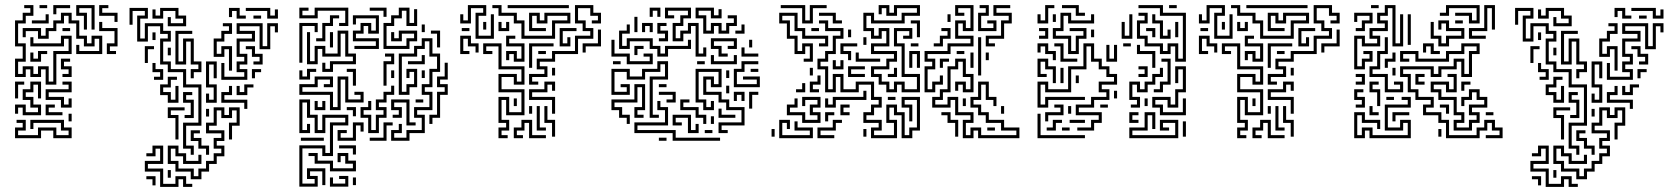

<svg xmlns="http://www.w3.org/2000/svg" viewBox="-20 -536 6589 753"><path d="M159 -204V-264H141V-234H99V-264H81V-234H39V-306H69V-354H39V-456H69V-486H99V-504H75V-516H111V-474H81V-444H51V-366H81V-294H51V-246H69V-276H111V-246H129V-276H171V-216H189V-336H249V-384H231V-354H99V-390H111V-366H219V-396H261V-324H201V-204ZM135 -504V-516H165V-504ZM189 -480V-516H255V-504H201V-480ZM309 -420V-474H279V-516H351V-420H339V-504H291V-486H321V-420ZM429 -450V-474H369V-516H405V-504H381V-486H441V-450ZM279 -324V-360H291V-336H369V-384H351V-354H309V-384H279V-444H249V-474H231V-444H201V-414H171V-384H129V-414H81V-390H69V-426H141V-396H159V-426H189V-456H219V-486H261V-456H291V-396H321V-366H339V-396H381V-324ZM105 -444V-456H159V-480H171V-444ZM399 -324V-366H429V-414H369V-450H381V-426H441V-354H411V-336H435V-324ZM225 -414V-426H255V-414ZM99 -294V-330H111V-306H129V-336H165V-324H141V-294ZM225 -234V-246H249V-264H219V-306H255V-294H231V-276H261V-234ZM39 -150V-216H75V-204H51V-150ZM69 -84V-114H51V-90H39V-126H81V-96H129V-114H99V-144H69V-186H99V-216H141V-150H129V-204H111V-174H81V-156H111V-126H141V-84ZM219 -114V-144H159V-186H249V-204H225V-216H261V-174H171V-156H231V-126H249V-150H261V-114ZM159 -84V-126H195V-114H171V-96H225V-84ZM249 -60V-90H261V-60ZM39 6V-36H69V-54H45V-66H81V-24H51V-6H129V-36H201V-6H249V-24H219V-54H111V-30H99V-66H231V-36H261V6H189V-24H141V6Z M728 71V47H698V-55H758V-193H698V-253H638V-283H608V-385H638V-403H608V-433H560V-373H518V-475H548V-493H500V-439H488V-505H560V-463H530V-385H548V-445H620V-415H650V-373H620V-295H650V-265H710V-205H770V-43H710V35H740V71ZM638 -433V-469H650V-445H698V-463H668V-493H620V-463H578V-499H590V-475H608V-505H680V-475H710V-433ZM908 -463V-493H890V-469H878V-505H920V-475H944V-463ZM1028 -463V-493H944V-505H1040V-475H1058V-499H1070V-463ZM974 -463V-475H1004V-463ZM878 -259V-343H860V-313H818V-385H848V-415H878V-433H854V-445H890V-403H860V-373H830V-325H848V-355H890V-259ZM848 -223V-289H860V-235H938V-253H908V-295H938V-313H908V-385H968V-403H908V-445H1010V-355H1028V-445H1070V-409H1058V-433H1040V-343H998V-433H920V-415H980V-373H920V-325H950V-283H920V-265H950V-223ZM728 -229V-265H758V-283H728V-373H710V-283H668V-415H734V-403H680V-295H698V-385H740V-295H770V-253H740V-229ZM578 -379V-409H590V-379ZM974 -283V-295H998V-313H968V-343H944V-355H980V-325H1010V-283ZM548 -289V-355H584V-343H560V-289ZM638 -319V-349H650V-319ZM788 -133V-169H800V-145H818V-193H788V-295H830V-229H818V-283H800V-205H830V-133ZM584 -223V-235H608V-253H578V-289H590V-265H620V-223ZM968 -229V-265H1004V-253H980V-229ZM638 -133V-163H608V-205H638V-235H674V-223H650V-193H620V-175H650V-145H668V-199H680V-133ZM908 -163V-199H920V-175H938V-205H974V-193H950V-163ZM938 -109V-133H848V-175H878V-199H890V-163H860V-145H950V-109ZM704 -73V-85H728V-133H698V-175H734V-163H710V-145H740V-73ZM668 11V-73H638V-115H704V-103H650V-85H680V11ZM728 167V137H668V107H638V35H680V65H710V95H758V71H770V107H698V77H668V47H650V95H680V125H740V155H758V125H788V95H818V65H848V47H818V5H848V-13H788V-55H818V-115H860V-85H878V-115H920V-43H890V11H878V-55H908V-103H890V-73H848V-103H830V-43H800V-25H860V17H830V35H860V77H830V107H800V137H770V167ZM788 -79V-109H800V-79ZM788 71V47H758V17H728V-25H764V-13H740V5H770V35H800V71ZM608 197V137H548V95H608V47H590V77H554V65H578V35H620V107H560V125H620V185H668V155H710V185H734V197H698V167H680V197ZM638 161V131H650V161ZM578 191V167H554V155H590V191Z M1310 -434V-446H1334V-494H1226V-464H1154V-506H1190V-494H1166V-476H1214V-506H1346V-434ZM1484 -470V-494H1430V-506H1496V-470ZM1484 -344V-446H1514V-476H1544V-506H1586V-446H1604V-500H1616V-434H1574V-494H1556V-464H1526V-434H1496V-356H1574V-386H1604V-404H1556V-374H1514V-410H1526V-386H1544V-416H1616V-374H1586V-344ZM1220 -374V-386H1244V-446H1274V-476H1310V-464H1286V-434H1256V-374ZM1370 -344V-356H1454V-374H1364V-416H1394V-446H1436V-416H1454V-464H1376V-440H1364V-476H1466V-404H1424V-434H1406V-404H1376V-386H1466V-344ZM1154 -290V-446H1226V-410H1214V-434H1166V-290ZM1634 -410V-440H1646V-410ZM1244 -254V-290H1256V-266H1274V-296H1364V-314H1334V-404H1316V-314H1244V-344H1226V-284H1184V-410H1196V-296H1214V-356H1256V-326H1304V-416H1346V-326H1376V-284H1286V-254ZM1694 -350V-404H1670V-416H1706V-350ZM1274 -350V-410H1286V-350ZM1514 16V-26H1544V-50H1556V-14H1526V4H1574V-26H1634V-74H1604V-116H1664V-164H1634V-206H1664V-266H1694V-314H1664V-374H1646V-344H1616V-314H1556V-176H1574V-206H1604V-254H1586V-230H1574V-266H1616V-194H1586V-164H1544V-326H1604V-356H1634V-386H1676V-326H1706V-254H1676V-194H1646V-176H1676V-104H1616V-86H1646V-14H1586V16ZM1484 -200V-296H1514V-314H1490V-326H1526V-284H1496V-200ZM1580 -284V-296H1634V-320H1646V-284ZM1664 -50V-86H1694V-176H1724V-194H1694V-236H1724V-290H1736V-224H1706V-206H1736V-164H1706V-74H1676V-50ZM1364 -200V-254H1340V-266H1376V-200ZM1154 -224V-260H1166V-236H1184V-266H1220V-254H1196V-224ZM1514 -230V-260H1526V-230ZM1634 -230V-260H1646V-230ZM1274 -104V-164H1154V-206H1214V-236H1286V-194H1250V-206H1274V-224H1226V-194H1166V-176H1286V-116H1304V-236H1346V-146H1394V-164H1370V-176H1406V-134H1334V-224H1316V-104ZM1424 -14V-74H1394V-116H1424V-140H1436V-104H1406V-86H1436V-26H1454V-86H1484V-104H1454V-146H1484V-176H1514V-200H1526V-164H1496V-134H1466V-116H1496V-74H1466V-14ZM1610 -134V-146H1640V-134ZM1574 -44V-134H1526V-116H1556V-74H1520V-86H1544V-104H1514V-146H1586V-56H1610V-44ZM1154 196V34H1256V64H1274V-56H1334V-74H1256V-14H1214V-74H1184V-134H1166V-26H1184V-50H1196V-14H1154V-146H1196V-86H1226V-26H1244V-86H1346V-44H1286V76H1244V46H1166V184H1214V166H1184V124H1256V190H1244V136H1196V154H1226V196ZM1214 -104V-140H1226V-116H1244V-140H1256V-104ZM1364 -80V-104H1340V-116H1376V-80ZM1304 16V-26H1340V-14H1316V4H1364V-56H1406V-20H1394V-44H1376V16ZM1430 16V4H1484V-56H1520V-44H1496V16ZM1160 16V4H1250V16ZM1364 70V46H1310V34H1376V70ZM1274 136V106H1214V76H1190V64H1226V94H1286V124H1364V106H1334V76H1316V100H1304V64H1346V94H1376V136ZM1274 196V160H1286V184H1334V166H1310V154H1346V196ZM1364 190V160H1376V190Z M1845 -384V-486H1875V-504H1827V-444H1785V-480H1797V-456H1815V-516H1887V-474H1857V-396H1905V-480H1917V-384ZM2025 -384V-444H1995V-474H1935V-504H1911V-516H1947V-486H2007V-456H2037V-396H2145V-456H2205V-474H2127V-444H2085V-474H2067V-426H2121V-414H2055V-486H2097V-456H2115V-486H2217V-444H2157V-384ZM1971 -504V-516H2211V-504ZM2055 -204V-246H2115V-264H2085V-306H2145V-336H2235V-396H2295V-414H2265V-444H2235V-516H2307V-486H2337V-444H2301V-456H2325V-474H2295V-504H2247V-456H2277V-426H2307V-384H2247V-324H2157V-294H2097V-276H2127V-234H2067V-216H2091V-204ZM1875 -420V-450H1887V-420ZM1935 -414V-450H1947V-426H1965V-450H1977V-414ZM1791 -414V-426H1821V-414ZM2175 -354V-426H2241V-414H2187V-366H2205V-390H2217V-354ZM2265 -330V-366H2325V-420H2337V-354H2277V-330ZM1785 -324V-396H1827V-366H1857V-330H1845V-354H1815V-384H1797V-336H1821V-324ZM1995 -294V-324H1977V-300H1965V-336H2007V-306H2025V-354H1965V-396H2001V-384H1977V-366H2037V-294ZM1935 6V-36H1965V-54H1935V-156H1977V-96H2025V-174H1935V-246H2007V-216H2025V-264H1935V-354H1887V-336H1911V-324H1875V-366H1947V-276H2037V-204H1995V-234H1947V-186H2037V-84H1965V-144H1947V-66H1977V-24H1947V-6H1971V6ZM2055 -270V-366H2151V-354H2067V-270ZM2091 -324V-336H2121V-324ZM2145 -240V-270H2157V-240ZM2145 -90V-144H2055V-186H2115V-216H2157V-180H2145V-204H2127V-174H2067V-156H2157V-90ZM1995 -120V-150H2007V-120ZM2055 -90V-120H2067V-90ZM2085 -24V-120H2097V-36H2121V-24ZM2145 0V-54H2115V-120H2127V-66H2157V0ZM1995 6V-36H2025V-66H2067V-6H2121V6H2055V-54H2037V-24H2007V-6H2031V6Z M2528 -470V-506H2570V-470H2558V-494H2540V-470ZM2708 -314V-434H2690V-404H2660V-374H2618V-446H2648V-476H2678V-494H2600V-476H2624V-464H2588V-506H2690V-464H2660V-434H2630V-386H2648V-416H2678V-446H2720V-326H2738V-350H2750V-314ZM2738 -404V-464H2708V-506H2780V-476H2798V-500H2810V-464H2768V-494H2720V-476H2750V-416H2768V-446H2810V-416H2828V-446H2858V-464H2834V-476H2870V-434H2840V-404H2798V-434H2780V-404ZM2468 -410V-470H2480V-410ZM2498 -410V-446H2540V-410H2528V-434H2510V-410ZM2564 -374V-386H2588V-404H2558V-446H2594V-434H2570V-416H2600V-374ZM2864 -404V-416H2888V-440H2900V-404ZM2558 -314V-344H2528V-374H2450V-344H2408V-416H2438V-440H2450V-404H2420V-356H2438V-386H2540V-356H2570V-326H2588V-356H2678V-380H2690V-344H2600V-314ZM2798 -314V-344H2768V-386H2870V-344H2834V-356H2858V-374H2780V-356H2810V-326H2834V-314ZM2438 -284V-314H2378V-380H2390V-326H2450V-296H2528V-314H2504V-326H2540V-284ZM2918 -350V-380H2930V-350ZM2468 -320V-356H2504V-344H2480V-320ZM2888 -314V-350H2900V-326H2954V-314ZM2768 -284V-320H2780V-296H2858V-320H2870V-284ZM2528 -74V-236H2588V-284H2570V-254H2510V-224H2438V-254H2390V-176H2438V-194H2414V-206H2450V-164H2378V-266H2450V-236H2498V-266H2558V-296H2600V-224H2540V-86H2564V-74ZM2858 -194V-266H2888V-296H2954V-284H2900V-254H2870V-206H2948V-224H2894V-236H2960V-194ZM2714 -284V-296H2744V-284ZM2384 -284V-296H2414V-284ZM2798 -14V-56H2888V-104H2828V-134H2798V-164H2738V-236H2780V-206H2798V-254H2720V-146H2750V-116H2768V-140H2780V-104H2738V-134H2708V-266H2810V-194H2768V-224H2750V-176H2810V-146H2840V-116H2900V-44H2810V-26H2834V-14ZM2924 -254V-266H2954V-254ZM2828 -230V-260H2840V-230ZM2438 -50V-74H2408V-104H2378V-146H2468V-206H2510V-104H2480V-86H2504V-74H2468V-116H2498V-194H2480V-134H2390V-116H2420V-86H2450V-50ZM2564 -194V-206H2594V-194ZM2828 -170V-200H2840V-170ZM2594 -134V-146H2618V-164H2564V-176H2630V-134ZM2858 -140V-176H2900V-140H2888V-164H2870V-140ZM2918 -110V-176H2954V-164H2930V-110ZM2738 -50V-74H2708V-104H2648V-146H2684V-134H2660V-116H2720V-86H2750V-50ZM2618 16V-14H2468V-56H2588V-104H2558V-140H2570V-116H2600V-44H2480V-26H2630V4H2804V16ZM2798 -74V-110H2810V-86H2864V-74ZM2678 -14V-74H2630V-56H2654V-44H2618V-86H2690V-26H2708V-50H2720V-14ZM2768 -50V-80H2780V-50ZM2744 -14V-26H2774V-14ZM2564 16V4H2594V16Z M3126 -444V-504H3042V-516H3138V-456H3156V-516H3222V-504H3168V-444ZM3456 -174V-204H3426V-234H3396V-276H3456V-306H3486V-324H3396V-366H3456V-414H3438V-384H3396V-414H3366V-486H3408V-456H3516V-486H3576V-504H3498V-474H3456V-504H3438V-480H3426V-516H3468V-486H3486V-516H3588V-474H3528V-444H3396V-474H3378V-426H3408V-396H3426V-426H3468V-354H3408V-336H3498V-294H3468V-264H3408V-246H3438V-216H3468V-186H3486V-216H3528V-186H3576V-234H3516V-354H3486V-426H3558V-384H3522V-396H3546V-414H3498V-366H3528V-246H3588V-174H3516V-204H3498V-174ZM3606 -174V-276H3636V-294H3606V-336H3696V-366H3786V-384H3726V-456H3768V-426H3786V-504H3738V-486H3762V-474H3726V-516H3798V-414H3756V-444H3738V-396H3798V-354H3708V-324H3618V-306H3648V-264H3618V-186H3636V-216H3666V-240H3678V-204H3648V-174ZM3816 -414V-486H3846V-504H3822V-516H3858V-474H3828V-426H3876V-444H3852V-456H3888V-414ZM3846 -354V-396H3906V-456H3936V-474H3876V-516H3942V-504H3888V-486H3948V-444H3918V-384H3858V-366H3882V-354ZM3132 -294V-306H3156V-354H3138V-324H3096V-384H3066V-444H3036V-486H3108V-426H3138V-396H3228V-354H3192V-366H3216V-384H3126V-414H3096V-474H3048V-456H3078V-396H3108V-336H3126V-366H3168V-294ZM3246 -444V-474H3192V-486H3258V-456H3282V-444ZM3696 -450V-480H3708V-450ZM3576 -390V-444H3552V-456H3588V-390ZM3396 6V-36H3426V-54H3366V-96H3396V-126H3426V-144H3396V-204H3348V-174H3276V-234H3258V-174H3216V-264H3186V-306H3216V-336H3246V-396H3276V-414H3216V-444H3192V-456H3228V-426H3288V-384H3258V-324H3228V-294H3198V-276H3228V-186H3246V-246H3288V-186H3336V-216H3408V-156H3438V-114H3408V-84H3378V-66H3438V-24H3408V-6H3486V-54H3456V-126H3498V-96H3528V-6H3546V-36H3576V-144H3528V-126H3558V-60H3546V-114H3516V-156H3588V-24H3558V6H3516V-84H3486V-114H3468V-66H3498V6ZM3642 -354V-366H3666V-396H3696V-414H3672V-426H3708V-384H3678V-354ZM3162 -414V-426H3192V-414ZM3306 -390V-420H3318V-390ZM3816 -240V-390H3828V-240ZM3366 -360V-390H3378V-360ZM3306 -300V-324H3276V-366H3342V-354H3288V-336H3318V-300ZM3552 -354V-366H3582V-354ZM3546 -270V-336H3588V-270H3576V-324H3558V-270ZM3732 -324V-336H3762V-324ZM3846 -300V-330H3858V-300ZM3786 -270V-330H3798V-270ZM3336 -294V-330H3348V-306H3432V-294ZM3756 6V-66H3786V-84H3726V-144H3708V-114H3636V-156H3666V-186H3696V-276H3726V-306H3768V-246H3798V-174H3756V-204H3738V-180H3726V-216H3768V-186H3786V-234H3756V-294H3738V-264H3708V-174H3678V-144H3648V-126H3696V-156H3738V-96H3798V-54H3768V-6H3786V-36H3828V-6H3966V-24H3906V-54H3846V-84H3816V-114H3786V-156H3816V-216H3858V-156H3888V-120H3876V-144H3846V-204H3828V-144H3798V-126H3828V-96H3858V-66H3918V-36H3978V6H3816V-24H3798V6ZM3666 -270V-306H3702V-294H3678V-270ZM3246 -264V-300H3258V-276H3276V-300H3288V-264ZM3306 -234V-276H3372V-264H3318V-246H3372V-234ZM3462 -234V-246H3486V-270H3498V-234ZM3156 -240V-270H3168V-240ZM3156 -174V-216H3186V-240H3198V-204H3168V-186H3192V-174ZM3102 -174V-186H3126V-210H3138V-174ZM3216 -114V-150H3228V-126H3246V-156H3366V-180H3378V-144H3258V-114ZM3462 -144V-156H3492V-144ZM3126 -54V-84H3066V-126H3096V-150H3108V-114H3078V-96H3138V-66H3186V-84H3156V-126H3186V-144H3138V-120H3126V-156H3198V-114H3168V-96H3198V-54ZM3756 -120V-150H3768V-120ZM3276 -84V-126H3312V-114H3288V-96H3312V-84ZM3906 -90V-120H3918V-90ZM3216 -60V-96H3252V-84H3228V-60ZM3726 0V-54H3696V-84H3672V-96H3708V-66H3738V0ZM3036 6V-66H3078V-30H3066V-54H3048V-6H3156V-24H3096V-60H3108V-36H3168V6ZM3186 6V-36H3246V-66H3282V-54H3258V-24H3198V-6H3252V6ZM3852 -24V-36H3882V-24ZM3006 0V-30H3018V0ZM3366 0V-30H3378V0Z M4049 -444V-480H4061V-456H4079V-516H4115V-504H4091V-444ZM4199 -474V-504H4145V-516H4211V-486H4235V-474ZM4589 -294V-354H4571V-324H4529V-354H4469V-384H4439V-456H4469V-474H4445V-486H4481V-444H4451V-396H4481V-366H4541V-336H4559V-366H4601V-306H4619V-474H4529V-504H4445V-516H4541V-486H4631V-294ZM4565 -504V-516H4595V-504ZM4169 -324V-384H4109V-426H4139V-486H4181V-456H4259V-480H4271V-444H4169V-474H4151V-414H4121V-396H4181V-336H4199V-396H4229V-414H4175V-426H4241V-384H4211V-324ZM4109 -450V-480H4121V-450ZM4379 -384V-450H4391V-396H4409V-480H4421V-384ZM4529 -384V-444H4499V-480H4511V-456H4541V-396H4559V-420H4571V-384ZM4589 -390V-450H4601V-390ZM4055 -384V-396H4079V-414H4055V-426H4091V-384ZM4499 -390V-414H4475V-426H4511V-390ZM4259 -390V-420H4271V-390ZM4385 -354V-366H4415V-354ZM4109 -300V-324H4079V-354H4061V-330H4049V-366H4091V-336H4121V-300ZM4139 -294V-354H4115V-366H4151V-306H4205V-294ZM4205 -24V-36H4259V-66H4289V-84H4199V-126H4259V-156H4319V-174H4289V-216H4349V-234H4319V-264H4289V-294H4259V-354H4241V-264H4181V-174H4079V-204H4061V-126H4079V-156H4235V-144H4091V-114H4049V-216H4091V-186H4169V-276H4229V-366H4271V-306H4301V-276H4331V-246H4361V-204H4301V-186H4331V-144H4271V-114H4211V-96H4301V-54H4271V-24ZM4319 -294V-360H4331V-306H4349V-360H4361V-294ZM4499 -270V-324H4439V-360H4451V-336H4511V-270ZM4109 -210V-264H4079V-294H4061V-246H4085V-234H4049V-306H4091V-276H4121V-210ZM4505 -174V-186H4529V-216H4559V-294H4535V-306H4571V-204H4541V-174ZM4445 -234V-246H4469V-264H4445V-276H4481V-234ZM4529 -84V-114H4499V-156H4571V-126H4589V-186H4619V-264H4601V-210H4589V-276H4631V-174H4601V-114H4559V-144H4511V-126H4541V-96H4619V-150H4631V-84ZM4139 -210V-270H4151V-210ZM4415 -114V-126H4439V-144H4409V-216H4451V-186H4469V-216H4499V-246H4529V-270H4541V-234H4511V-204H4481V-174H4439V-204H4421V-156H4451V-114ZM4199 -210V-240H4211V-210ZM4349 -150V-180H4361V-150ZM4469 -120V-150H4481V-120ZM4079 -60V-96H4139V-114H4115V-126H4151V-84H4091V-60ZM4295 -114V-126H4325V-114ZM4169 -90V-120H4181V-90ZM4409 6V-36H4469V-96H4511V-30H4499V-84H4481V-24H4421V-6H4589V-54H4541V-36H4565V-24H4529V-66H4601V6ZM4409 -54V-96H4445V-84H4421V-66H4445V-54ZM4049 6V-90H4061V-6H4235V6ZM4085 -24V-36H4109V-66H4145V-54H4121V-24ZM4175 -54V-66H4235V-54ZM4619 0V-60H4631V0ZM4145 -24V-36H4175V-24Z M4742 -384V-486H4772V-504H4724V-444H4682V-480H4694V-456H4712V-516H4784V-474H4754V-396H4802V-480H4814V-384ZM4922 -384V-444H4892V-474H4832V-504H4808V-516H4844V-486H4904V-456H4934V-396H5042V-456H5102V-474H5024V-444H4982V-474H4964V-426H5018V-414H4952V-486H4994V-456H5012V-486H5114V-444H5054V-384ZM4868 -504V-516H5108V-504ZM4952 -204V-246H5012V-264H4982V-306H5042V-336H5132V-396H5192V-414H5162V-444H5132V-516H5204V-486H5234V-444H5198V-456H5222V-474H5192V-504H5144V-456H5174V-426H5204V-384H5144V-324H5054V-294H4994V-276H5024V-234H4964V-216H4988V-204ZM4772 -420V-450H4784V-420ZM4832 -414V-450H4844V-426H4862V-450H4874V-414ZM4688 -414V-426H4718V-414ZM5072 -354V-426H5138V-414H5084V-366H5102V-390H5114V-354ZM5162 -330V-366H5222V-420H5234V-354H5174V-330ZM4682 -324V-396H4724V-366H4754V-330H4742V-354H4712V-384H4694V-336H4718V-324ZM4892 -294V-324H4874V-300H4862V-336H4904V-306H4922V-354H4862V-396H4898V-384H4874V-366H4934V-294ZM4832 6V-36H4862V-54H4832V-156H4874V-96H4922V-174H4832V-246H4904V-216H4922V-264H4832V-354H4784V-336H4808V-324H4772V-366H4844V-276H4934V-204H4892V-234H4844V-186H4934V-84H4862V-144H4844V-66H4874V-24H4844V-6H4868V6ZM4952 -270V-366H5048V-354H4964V-270ZM4988 -324V-336H5018V-324ZM5042 -240V-270H5054V-240ZM5042 -90V-144H4952V-186H5012V-216H5054V-180H5042V-204H5024V-174H4964V-156H5054V-90ZM4892 -120V-150H4904V-120ZM4952 -90V-120H4964V-90ZM4982 -24V-120H4994V-36H5018V-24ZM5042 0V-54H5012V-120H5024V-66H5054V0ZM4892 6V-36H4922V-66H4964V-6H5018V6H4952V-54H4934V-24H4904V-6H4928V6Z M5291 -264V-396H5333V-366H5381V-384H5351V-426H5411V-444H5381V-486H5411V-516H5453V-366H5471V-480H5483V-354H5441V-504H5423V-474H5393V-456H5423V-414H5363V-396H5393V-354H5321V-384H5303V-276H5321V-306H5351V-324H5327V-336H5363V-294H5333V-264ZM5357 -504V-516H5387V-504ZM5741 -444V-474H5687V-486H5753V-456H5771V-504H5663V-474H5627V-486H5651V-516H5783V-444ZM5741 -384V-426H5801V-516H5843V-420H5831V-504H5813V-414H5753V-396H5807V-384ZM5297 -414V-426H5321V-456H5351V-474H5303V-450H5291V-486H5363V-444H5333V-414ZM5501 -360V-480H5513V-360ZM5621 -354V-384H5591V-450H5603V-396H5633V-366H5651V-396H5711V-414H5651V-444H5633V-420H5621V-456H5663V-426H5723V-384H5663V-354ZM5687 -444V-456H5717V-444ZM5411 -174V-234H5351V-276H5381V-336H5411V-390H5423V-324H5393V-264H5363V-246H5423V-186H5471V-204H5447V-216H5483V-174ZM5591 -324V-354H5573V-330H5561V-366H5603V-336H5627V-324ZM5651 6V-54H5621V-84H5561V-126H5591V-144H5531V-174H5501V-234H5471V-276H5603V-246H5621V-276H5681V-306H5723V-246H5741V-336H5771V-354H5723V-324H5663V-294H5531V-324H5483V-306H5507V-294H5471V-336H5543V-306H5651V-336H5711V-366H5783V-324H5753V-234H5711V-294H5693V-264H5633V-234H5591V-264H5483V-246H5513V-186H5543V-156H5603V-114H5573V-96H5633V-66H5663V-6H5771V-36H5801V-66H5843V-36H5873V6H5807V-6H5861V-24H5831V-54H5813V-24H5783V6ZM5411 -270V-306H5441V-330H5453V-294H5423V-270ZM5441 -240V-270H5453V-240ZM5297 -204V-216H5321V-234H5297V-246H5333V-204ZM5531 -204V-246H5567V-234H5543V-216H5567V-204ZM5681 -24V-66H5711V-84H5681V-144H5621V-174H5591V-216H5663V-186H5681V-234H5657V-246H5693V-174H5651V-204H5603V-186H5633V-156H5693V-96H5723V-54H5693V-36H5741V-66H5771V-84H5741V-126H5801V-144H5771V-174H5753V-144H5723V-120H5711V-156H5741V-186H5783V-156H5813V-114H5753V-96H5783V-54H5753V-24ZM5381 -120V-174H5351V-216H5387V-204H5363V-186H5393V-120ZM5711 -180V-216H5747V-204H5723V-180ZM5297 -114V-126H5321V-144H5291V-186H5327V-174H5303V-156H5333V-114ZM5291 6V-96H5333V-66H5393V-30H5381V-54H5321V-84H5303V-6H5321V-36H5363V-6H5501V-54H5483V-24H5411V-126H5501V-144H5477V-156H5513V-114H5423V-36H5471V-66H5513V6H5351V-24H5333V6ZM5417 -144V-156H5447V-144ZM5651 -90V-114H5627V-126H5663V-90ZM5351 -84V-120H5363V-96H5387V-84ZM5441 -60V-96H5507V-84H5453V-60ZM5807 -84V-96H5837V-84ZM5621 0V-30H5633V0Z M6162 71V47H6132V-55H6192V-193H6132V-253H6072V-283H6042V-385H6072V-403H6042V-433H5994V-373H5952V-475H5982V-493H5934V-439H5922V-505H5994V-463H5964V-385H5982V-445H6054V-415H6084V-373H6054V-295H6084V-265H6144V-205H6204V-43H6144V35H6174V71ZM6072 -433V-469H6084V-445H6132V-463H6102V-493H6054V-463H6012V-499H6024V-475H6042V-505H6114V-475H6144V-433ZM6342 -463V-493H6324V-469H6312V-505H6354V-475H6378V-463ZM6462 -463V-493H6378V-505H6474V-475H6492V-499H6504V-463ZM6408 -463V-475H6438V-463ZM6312 -259V-343H6294V-313H6252V-385H6282V-415H6312V-433H6288V-445H6324V-403H6294V-373H6264V-325H6282V-355H6324V-259ZM6282 -223V-289H6294V-235H6372V-253H6342V-295H6372V-313H6342V-385H6402V-403H6342V-445H6444V-355H6462V-445H6504V-409H6492V-433H6474V-343H6432V-433H6354V-415H6414V-373H6354V-325H6384V-283H6354V-265H6384V-223ZM6162 -229V-265H6192V-283H6162V-373H6144V-283H6102V-415H6168V-403H6114V-295H6132V-385H6174V-295H6204V-253H6174V-229ZM6012 -379V-409H6024V-379ZM6408 -283V-295H6432V-313H6402V-343H6378V-355H6414V-325H6444V-283ZM5982 -289V-355H6018V-343H5994V-289ZM6072 -319V-349H6084V-319ZM6222 -133V-169H6234V-145H6252V-193H6222V-295H6264V-229H6252V-283H6234V-205H6264V-133ZM6018 -223V-235H6042V-253H6012V-289H6024V-265H6054V-223ZM6402 -229V-265H6438V-253H6414V-229ZM6072 -133V-163H6042V-205H6072V-235H6108V-223H6084V-193H6054V-175H6084V-145H6102V-199H6114V-133ZM6342 -163V-199H6354V-175H6372V-205H6408V-193H6384V-163ZM6372 -109V-133H6282V-175H6312V-199H6324V-163H6294V-145H6384V-109ZM6138 -73V-85H6162V-133H6132V-175H6168V-163H6144V-145H6174V-73ZM6102 11V-73H6072V-115H6138V-103H6084V-85H6114V11ZM6162 167V137H6102V107H6072V35H6114V65H6144V95H6192V71H6204V107H6132V77H6102V47H6084V95H6114V125H6174V155H6192V125H6222V95H6252V65H6282V47H6252V5H6282V-13H6222V-55H6252V-115H6294V-85H6312V-115H6354V-43H6324V11H6312V-55H6342V-103H6324V-73H6282V-103H6264V-43H6234V-25H6294V17H6264V35H6294V77H6264V107H6234V137H6204V167ZM6222 -79V-109H6234V-79ZM6222 71V47H6192V17H6162V-25H6198V-13H6174V5H6204V35H6234V71ZM6042 197V137H5982V95H6042V47H6024V77H5988V65H6012V35H6054V107H5994V125H6054V185H6102V155H6144V185H6168V197H6132V167H6114V197ZM6072 161V131H6084V161ZM6012 191V167H5988V155H6024V191Z"/></svg>

Font: Rubik Maze
Style: Regular
Weight: 400
Designer: Hubert and Fischer, NaN
Foundry: Hubert and Fischer, NaN
Version: Version 2.200